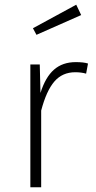

<svg xmlns="http://www.w3.org/2000/svg" viewBox="-20 -796 408 816"><path d="M354 -526 346 -483Q325 -489 300 -489Q245 -489 211 -449.5Q177 -410 155 -326V0H109V-522H149L152 -401Q173 -468 209.5 -500Q246 -532 302 -532Q336 -532 354 -526ZM325 -732 135 -648 120 -676 304 -776Z"/></svg>

Font: FiraGO ExtraLight
Style: Regular
Weight: 200
Designer: bBox Type
Foundry: bBox Type GmbH
Version: Version 1.001